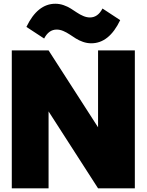

<svg xmlns="http://www.w3.org/2000/svg" viewBox="-20 -1024 797 1044"><path d="M44.1 -750H244.1L513.2 -331.8V-750H713.2V0H513.2L244.1 -418.2V0H44.1ZM220 -814.5 123.6 -877.7Q184.1 -1003.6 280.9 -1003.6Q304.1 -1003.6 326.1 -995.9Q348.2 -988.2 365.2 -977.3Q382.3 -966.4 398.6 -955.5Q415 -944.5 433.2 -936.8Q451.4 -929.1 469.1 -929.1Q512.3 -929.1 537.3 -977.7L633.6 -914.5Q573.2 -788.6 476.4 -788.6Q453.2 -788.6 431.1 -796.4Q409.1 -804.1 392 -815Q375 -825.9 358.6 -836.8Q342.3 -847.7 324.1 -855.5Q305.9 -863.2 288.2 -863.2Q245 -863.2 220 -814.5Z"/></svg>

Font: Spartan MB Black
Style: Regular
Weight: 900
Designer: Matt Bailey, Mirko Velimirovic
Foundry: Matt Bailey
Version: Version 1.005